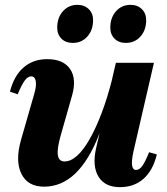

<svg xmlns="http://www.w3.org/2000/svg" viewBox="-20 -755 689 792"><path d="M162 15Q94 15 68 -38.5Q42 -92 67 -179L121 -367Q131 -400 127.5 -420Q124 -440 109 -440Q95 -440 82.5 -423.5Q70 -407 53 -366L21 -377Q38 -443 77.5 -477Q117 -511 175 -511Q241 -511 269 -470.5Q297 -430 277 -360L232 -202Q215 -144 218.5 -116.5Q222 -89 246 -89Q272 -89 298 -112.5Q324 -136 349.5 -180.5Q375 -225 399 -288Q423 -351 443 -430H496L483 -201H389Q305 15 162 15ZM475 17Q413 17 386.5 -26Q360 -69 376 -142L458 -496H615L530 -128Q522 -90 525 -72Q528 -54 541 -54Q555 -54 567 -70.5Q579 -87 595 -127L627 -118Q611 -52 572 -17.5Q533 17 475 17ZM499 -578Q470 -578 452.5 -595.5Q435 -613 435 -641Q435 -682 458.5 -708.5Q482 -735 518 -735Q547 -735 565 -717.5Q583 -700 583 -672Q583 -631 559.5 -604.5Q536 -578 499 -578ZM280 -578Q251 -578 233.5 -595.5Q216 -613 216 -641Q216 -682 239.5 -708.5Q263 -735 299 -735Q328 -735 346 -717.5Q364 -700 364 -672Q364 -631 340.5 -604.5Q317 -578 280 -578Z"/></svg>

Font: Platypi Light
Style: Bold Italic
Weight: 700
Italic angle: -13°
Version: Version 1.200